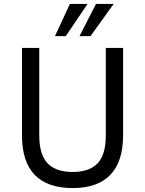

<svg xmlns="http://www.w3.org/2000/svg" viewBox="-20 -949 740 978"><path d="M350 9Q222 9 157 -58Q92 -125 92 -260V-705H180V-260Q180 -161 222.5 -117Q265 -73 350 -73Q435 -73 477 -117Q519 -161 519 -260V-705H607V-260Q607 -126 542 -58.5Q477 9 350 9ZM260 -765 336 -929H426L315 -765ZM385 -765 469 -929H559L441 -765Z"/></svg>

Font: Nunito Sans 7pt SemiCondensed
Style: Regular
Weight: 400
Width: 4
Designer: Vernon Adams
Foundry: Vernon Adams
Version: Version 3.101;gftools[0.9.27]